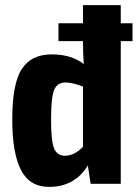

<svg xmlns="http://www.w3.org/2000/svg" viewBox="-20 -720 539 752"><path d="M499 -559H453V0H335L324 -72Q273 12 172 12Q96 12 62 -54.5Q28 -121 28 -251Q28 -393 65.5 -450Q103 -507 182 -507Q260 -507 308 -469Q305 -512 305 -559H209V-629H305V-700H453V-629H499ZM234 -110Q271 -110 305 -145V-381Q263 -397 237 -397Q205 -397 192.5 -369Q180 -341 180 -252Q180 -167 192 -138.5Q204 -110 234 -110Z"/></svg>

Font: exo2condensed_b
Style: Bold
Weight: 700
Width: 3
Designer: Natanael Gama
Version: Version 1.001;PS 001.001;hotconv 1.0.70;makeotf.lib2.5.58329